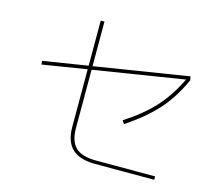

<svg xmlns="http://www.w3.org/2000/svg" viewBox="-106 -915 1211 1040"><g transform="rotate(15 500.0 -395.0)"><path d="M357 -179Q357 -103 392.5 -69Q428 -35 509 -35H839V-16H509Q420 -16 378 -56Q336 -96 336 -179V-501L88 -461L85 -481L336 -521V-774H357V-524L884 -608L888 -587Q840 -481 774 -408Q708 -335 603 -265L590 -283Q690 -347 754 -417Q818 -487 865 -585L357 -504Z"/></g></svg>

Font: IBM Plex Sans JP Thin
Style: Regular
Weight: 100
Designer: Mike Abbink; Paul van der Laan; Pieter van Rosmalen; Wujin Sim; Yejin Wi; Jinhee Kim; Boomi Park; Yona Kim; Kichan Ma
Foundry: Sandoll Inc.
Version: Version 1.001